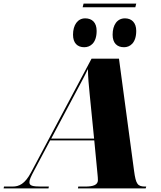

<svg xmlns="http://www.w3.org/2000/svg" viewBox="-77 -1037 885 1057"><path d="M673 -1017H383L378 -997H668ZM606 -777C638 -777 673 -800 673 -867C673 -913 647 -936 611 -936C568 -936 543 -900 543 -846C543 -800 567 -777 606 -777ZM387 -777C420 -777 455 -800 455 -867C455 -913 430 -936 392 -936C351 -936 325 -900 325 -846C325 -800 349 -777 387 -777ZM-57 0H190L192 -10H148C102 -10 85 -15 85 -33C85 -47 91 -61 113 -102L199 -264H442L460 -76C461 -65 462 -56 462 -45C462 -19 436 -10 393 -10H354L352 0H725L728 -10H723C681 -10 671 -22 661 -97L578 -714H427L94 -88C60 -24 28 -10 -8 -10H-55ZM338 -524C370 -585 389 -618 407 -657C408 -609 411 -574 417 -515L441 -274H205Z"/></svg>

Font: Noto Serif Display Black
Style: Italic
Weight: 900
Italic angle: -12°
Designer: Monotype Design Team
Foundry: Monotype Imaging Inc.
Version: Version 2.009